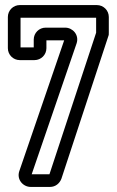

<svg xmlns="http://www.w3.org/2000/svg" viewBox="-20 -712 460 757"><path d="M113 -556V-525H61V-642H359V-585V-583L175 -25H105L282 -541C293 -574 267 -603 237 -603H160C134 -603 113 -582 113 -556ZM362 -692H58C32 -692 11 -671 11 -645V-522C11 -496 32 -475 58 -475H116C142 -475 163 -496 163 -522V-553H233L56 -37C45 -4 71 25 101 25H177C199 25 215 11 222 -7L407 -569C409 -574 409 -573 409 -584V-645C409 -671 388 -692 362 -692Z"/></svg>

Font: DIN Rundschrift
Style: BreitKont
Weight: 400
Width: 7
Version: Version 1.027